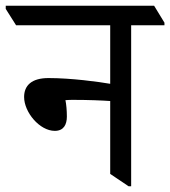

<svg xmlns="http://www.w3.org/2000/svg" viewBox="-59 -643 593 669"><path d="M132 -187C163 -187 174 -209 174 -237C174 -258 172 -280 169 -294C180 -295 187 -295 198 -295C248 -295 297 -293 325 -291V-37L389 6H398V-555H514V-564L478 -623H-39V-612L-3 -555H325V-351C285 -358 189 -371 110 -371C51 -371 25 -345 25 -305C25 -252 79 -187 132 -187Z"/></svg>

Font: Noto Serif Devanagari SemiCondensed
Style: Regular
Weight: 400
Width: 4
Designer: Universal Thirst, Indian Type Foundry and the Monotype Design Team
Foundry: Monotype Imaging Inc.
Version: Version 2.004